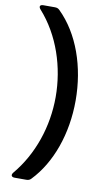

<svg xmlns="http://www.w3.org/2000/svg" viewBox="-117 -977 701 1231"><g transform="rotate(10 233.5 -361.5)"><path d="M72 199H148C161 199 171 195 179 186C300 60 371 -138 371 -356C371 -574 300 -780 167 -910C158 -919 149 -922 136 -922H61C39 -922 33 -909 48 -892C177 -748 241 -549 241 -356C241 -163 177 26 58 168C44 185 50 199 72 199Z"/></g></svg>

Font: Arvore Sans SemiBold
Style: Regular
Weight: 600
Designer: Jonny Pinhorn (Latin) Dan Schunck (customization for Arvore)
Version: Version 1.000;Glyphs 3.3 (3305)